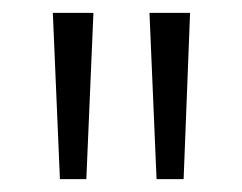

<svg xmlns="http://www.w3.org/2000/svg" viewBox="-20 -734 376 298"><path d="M125 -714 114 -456H73L62 -714ZM275 -714 265 -456H223L212 -714Z"/></svg>

Font: Noto Sans Lao Looped UI ExCd Lt
Style: Regular
Weight: 300
Width: 2
Designer: Mark Frömberg, Ben Mitchell
Foundry: The Fontpad Ltd
Version: Version 1.001